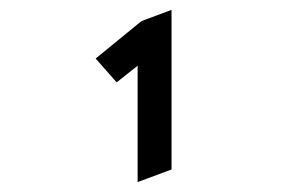

<svg xmlns="http://www.w3.org/2000/svg" viewBox="-20 -758 602 393"><path d="M261.7 -623.5 218.8 -589.4 175.8 -638.2 269.5 -714.8 331.1 -737.8V-411.1L261.7 -385.3Z"/></svg>

Font: NovaMono
Style: Regular
Weight: 400
Monospace: yes
Version: Version 1.2